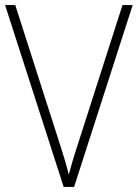

<svg xmlns="http://www.w3.org/2000/svg" viewBox="-20 -734 541 754"><path d="M501 -714 271 0H230L0 -714H40L217 -162Q227 -131 235.5 -102.5Q244 -74 250 -48Q257 -74 265 -101.5Q273 -129 284 -162L461 -714Z"/></svg>

Font: Noto Sans Khmer SemiCondensed ExtraLight
Style: Regular
Weight: 200
Width: 4
Designer: Danh Hong and the Monotype Design Team
Foundry: Monotype Imaging Inc.
Version: Version 2.004; ttfautohint (v1.8.4.7-5d5b)